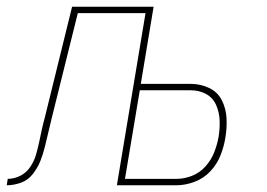

<svg xmlns="http://www.w3.org/2000/svg" viewBox="-54 -550 794 570"><path d="M-34 0Q-13 0 8 -7.5Q29 -15 43.5 -33.5Q58 -52 66 -72.5Q74 -93 79 -113.5Q84 -134 89 -155Q94 -176 99 -197L177 -511H378L293 0H470Q496 0 523 -10Q550 -20 570 -41Q590 -62 600.5 -88.5Q611 -115 615 -141Q620 -170 618.5 -199Q617 -228 604.5 -252.5Q592 -277 566.5 -289Q541 -301 512 -301H364L402 -530H160L79 -201Q74 -183 70 -164.5Q66 -146 62 -127Q58 -108 52.5 -89.5Q47 -71 35.5 -54Q24 -37 6 -28Q-12 -19 -31 -19ZM317 -19 361 -282H512Q537 -282 557.5 -271Q578 -260 587.5 -238.5Q597 -217 598 -193Q599 -169 595 -144Q591 -121 582 -98Q573 -75 556 -56Q539 -37 516 -28Q493 -19 470 -19Z"/></svg>

Font: Iosevka Sparkle Thin
Style: Italic
Weight: 100
Italic angle: -9°
Designer: Belleve Invis
Foundry: Belleve Invis
Version: Version 4.5.0; ttfautohint (v1.8.3)